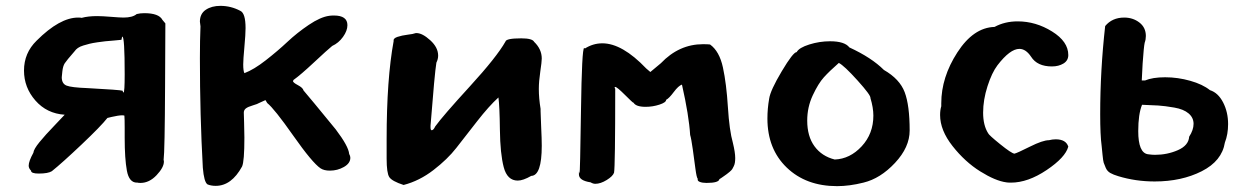

<svg xmlns="http://www.w3.org/2000/svg" viewBox="-20 -627 4272 656"><path d="M62 -386Q62 -446 105 -488Q184 -567 247 -567Q255 -567 259 -566Q281 -572 312 -572Q329 -572 359.5 -569.5Q390 -567 402 -567Q433 -567 447 -579Q459 -582 473 -582Q523 -582 535 -559L545 -547L544 -334Q543 -110 539 -80Q540 -79 540 -75Q540 -55 515 -28.5Q490 -2 460 -2Q453 -2 450 -3H448Q421 -3 413.5 -44Q406 -85 406 -156V-190Q406 -221 405 -232Q403 -233 397 -233Q391 -233 381.5 -231.5Q372 -230 361.5 -227.5Q351 -225 347 -224Q325 -196 258.5 -133Q192 -70 157 -42Q144 -34 112 -34Q86 -34 86 -44Q78 -52 78 -61Q78 -76 94 -105Q95 -117 115 -141.5Q135 -166 165.5 -197.5Q196 -229 201 -235Q140 -239 101 -283.5Q62 -328 62 -386ZM191 -363Q191 -341 207.5 -334.5Q224 -328 278 -326Q390 -320 399 -317Q400 -311 402 -311Q406 -311 406 -373Q406 -502 398 -502Q397 -502 395 -491Q388 -490 369 -488.5Q350 -487 340 -486Q330 -485 313 -482.5Q296 -480 286 -477.5Q276 -475 264.5 -471.5Q253 -468 246 -463Q239 -458 235 -452Q207 -420 201 -410.5Q195 -401 193 -383Q191 -367 191 -363Z M663 -428Q663 -491 665 -537Q663 -549 663 -553Q663 -580 683 -593.5Q703 -607 733 -607Q769 -607 801 -590Q819 -582 819 -531Q819 -510 815 -466.5Q811 -423 811 -407Q811 -385 815 -377Q847 -389 888 -421Q929 -453 962 -484Q995 -515 1035 -542Q1075 -569 1105 -573Q1111 -574 1121 -574Q1167 -574 1167 -541Q1167 -522 1152 -501Q1137 -480 1115 -470Q1099 -457 1053 -414Q1007 -371 983 -354L981 -350Q981 -345 998 -336Q1015 -327 1017 -318Q1037 -295 1127 -185Q1171 -127 1173 -101Q1177 -94 1177 -88Q1177 -69 1155 -56.5Q1133 -44 1107 -44Q1087 -44 1075 -52Q1047 -71 982 -163.5Q917 -256 893 -275L887 -285L865 -275Q861 -272 844 -267Q827 -262 820 -256.5Q813 -251 813 -242Q813 -237 814 -208Q815 -179 815 -157Q815 -75 807 -58Q771 8 717 8Q701 8 689 3Q677 -5 673 -54Q663 -232 663 -428Z M1301 -85V-152Q1301 -357 1325 -487Q1323 -496 1338 -501Q1353 -506 1373 -508.5Q1393 -511 1397 -513Q1399 -514 1403 -514Q1423 -514 1450 -489.5Q1477 -465 1477 -437Q1477 -425 1471 -413Q1465 -377 1451 -198V-192Q1451 -182 1455 -182Q1461 -182 1467 -195Q1493 -231 1585 -331.5Q1677 -432 1707 -485Q1709 -496 1761 -496Q1799 -496 1805 -484Q1831 -459 1831 -427Q1831 -416 1826 -382.5Q1821 -349 1821 -323Q1821 -291 1827 -255V-247Q1827 -234 1829 -193Q1831 -152 1831 -129Q1831 -27 1795 -26Q1767 -10 1749 -10Q1713 -10 1701 -56Q1689 -102 1688 -183.5Q1687 -265 1683 -294Q1651 -265 1610 -212.5Q1569 -160 1539 -121.5Q1509 -83 1461 -46Q1413 -9 1359 5Q1319 -8 1310 -22Q1301 -36 1301 -85Z M1958 -31Q1958 -38 1958 -41L1960 -34Q1962 -34 1965 -248.5Q1968 -463 1976 -463Q1978 -463 1978 -461Q2006 -479 2038 -479Q2106 -479 2188 -393L2202 -381L2238 -411Q2300 -476 2382 -476Q2398 -476 2406 -475Q2438 -452 2450 -396.5Q2462 -341 2467 -261Q2472 -181 2484 -139Q2492 -106 2492 -87Q2492 -79 2491 -72Q2490 -65 2487 -59Q2484 -53 2482 -49.5Q2480 -46 2473 -40Q2466 -34 2463 -32Q2460 -30 2451 -23.5Q2442 -17 2438 -15Q2436 -2 2394 -2Q2380 -2 2371 -5.5Q2362 -9 2364 -16Q2360 -20 2356 -50.5Q2352 -81 2347 -117Q2342 -153 2338 -166Q2334 -232 2310 -338Q2298 -334 2282 -312.5Q2266 -291 2256 -286Q2256 -277 2233 -269.5Q2210 -262 2186 -262Q2152 -262 2144 -277V-276Q2142 -276 2115 -303Q2088 -330 2082 -330Q2080 -330 2080 -328Q2080 -326 2082 -324Q2082 -57 2078 -37Q2074 -25 2053 -12Q2032 1 2014 1Q2006 1 1998 -4Q1958 -10 1958 -31Z M2602 -222Q2602 -256 2608 -290Q2612 -318 2651 -383.5Q2690 -449 2702 -449Q2710 -464 2745 -475Q2780 -486 2816 -486Q2866 -486 2882 -465Q2958 -430 3000 -388Q3054 -357 3071 -312Q3088 -267 3088 -181Q3088 -124 3038 -70.5Q2988 -17 2930 -3Q2882 9 2840 9Q2734 9 2668 -54.5Q2602 -118 2602 -222ZM2738 -215Q2738 -161 2763 -127Q2788 -93 2832 -82Q2884 -84 2924 -127Q2964 -170 2964 -232Q2964 -259 2954 -292Q2956 -301 2910 -352Q2864 -403 2846 -412Q2814 -384 2795 -363Q2776 -342 2757 -301.5Q2738 -261 2738 -215Z M3192 -234Q3192 -251 3196 -264V-274Q3196 -363 3251 -448Q3306 -533 3378 -535Q3413 -554 3457 -554Q3519 -554 3574.5 -519.5Q3630 -485 3630 -439Q3630 -420 3613.5 -410Q3597 -400 3574 -400Q3524 -400 3503 -433Q3485 -460 3463 -460Q3431 -460 3388 -404Q3369 -379 3354 -332.5Q3339 -286 3339 -242Q3339 -199 3356 -172Q3358 -166 3397 -134.5Q3436 -103 3446 -102Q3455 -104 3499 -126Q3543 -148 3564 -148Q3576 -151 3587 -151Q3622 -151 3630 -126Q3620 -89 3556 -46Q3492 -3 3434 -3Q3423 -3 3418 -4Q3381 -9 3329 -41.5Q3277 -74 3234.5 -128Q3192 -182 3192 -234Z M3739 -237Q3739 -387 3756 -538Q3780 -567 3821 -567Q3851 -567 3873 -550Q3895 -533 3895 -504Q3895 -492 3891 -481Q3888 -468 3884 -410L3881 -352H3892Q3918 -363 3961 -363Q4004 -363 4046.5 -351Q4089 -339 4114 -319Q4142 -310 4159 -277Q4176 -244 4176 -203Q4176 -168 4165 -140Q4155 -77 4086 -42Q4017 -7 3925 -7Q3860 -7 3801 -25Q3784 -30 3773.5 -36Q3763 -42 3758 -53.5Q3753 -65 3751 -71Q3749 -77 3747 -98Q3745 -119 3744 -128Q3739 -164 3739 -237ZM3869 -179Q3869 -105 3902 -100Q3916 -98 3926 -98Q3968 -98 4004.5 -114Q4041 -130 4043 -160Q4058 -183 4058 -204Q4058 -225 4041 -239.5Q4024 -254 3992 -259.5Q3960 -265 3937.5 -266.5Q3915 -268 3882 -269Q3869 -237 3869 -179Z"/></svg>

Font: NaniFont Regular
Style: Regular
Weight: 400
Designer: Nanigashitei
Version: Version 1.036